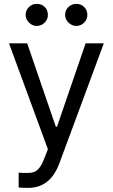

<svg xmlns="http://www.w3.org/2000/svg" viewBox="-20 -749 569 969"><path d="M74.2 197.3V122.1Q91.8 124 115.2 124Q136.2 124 150.4 119.6Q164.6 115.2 178.7 97.9Q192.9 80.6 206.1 43.9L221.7 3.9L25.4 -530.3H117.2L261.7 -109.4H267.6L412.1 -530.3H503.9L279.3 76.2Q255.9 138.2 216.8 168.7Q177.7 199.2 121.1 199.2Q95.7 199.2 74.2 197.3ZM109.4 -673.8Q109.4 -697.3 126 -713.4Q142.6 -729.5 165 -729.5Q189.9 -729.5 205.8 -713.9Q221.7 -698.2 221.7 -673.8Q221.7 -651.4 205.6 -634.8Q189.5 -618.2 165 -618.2Q150.9 -618.2 137.9 -626Q125 -633.8 117.2 -646.7Q109.4 -659.7 109.4 -673.8ZM308.6 -673.8Q308.6 -697.8 325.4 -713.6Q342.3 -729.5 365.2 -729.5Q388.7 -729.5 404.8 -713.6Q420.9 -697.8 420.9 -673.8Q420.9 -659.2 413.6 -646.5Q406.2 -633.8 393.3 -626Q380.4 -618.2 365.2 -618.2Q350.6 -618.2 337.4 -626Q324.2 -633.8 316.4 -646.7Q308.6 -659.7 308.6 -673.8Z"/></svg>

Font: Pretendard
Style: Regular
Weight: 400
Designer: Base glyphs from Inter by Rasmus Andersson; Hangeul glyphs from Noto Sans CJK(Source Han Sans) by Jang Soo-young and Kan
Foundry: Kil Hyung-jin
Version: Version 1.309